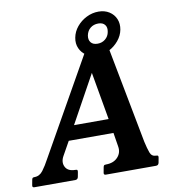

<svg xmlns="http://www.w3.org/2000/svg" viewBox="-127 -939 911 1019"><g transform="rotate(-10 328.5 -429.5)"><path d="M592 -136Q600 -100 608.5 -76.5Q617 -53 641 -53Q650 -53 651.5 -49.5Q653 -46 652 -40L647 -13Q644 0 631 0H361Q348 0 351 -13L356 -40Q357 -46 359.5 -49.5Q362 -53 371 -53Q412 -53 434.5 -77.5Q457 -102 451 -136L437 -223L452 -211H185L203 -220L156 -136Q139 -105 152.5 -79Q166 -53 206 -53Q215 -53 216.5 -49.5Q218 -46 217 -40L212 -13Q209 0 196 0H-24Q-37 0 -34 -13L-29 -40Q-28 -46 -25.5 -49.5Q-23 -53 -14 -53Q13 -53 31.5 -77.5Q50 -102 68 -136L358 -649Q363 -660 375 -660H481Q492 -660 494 -649ZM225 -261 227 -288H439L432 -256L378 -564H392ZM427 -630Q393 -630 368.5 -645.5Q344 -661 332.5 -687Q321 -713 327 -744Q333 -776 354.5 -802Q376 -828 407 -843.5Q438 -859 472 -859Q505 -859 529.5 -843.5Q554 -828 565 -802Q576 -776 570 -744Q564 -713 542.5 -687Q521 -661 491 -645.5Q461 -630 427 -630ZM395 -744Q391 -721 402.5 -706.5Q414 -692 439 -692Q463 -692 480.5 -706.5Q498 -721 502 -744Q507 -768 495.5 -782.5Q484 -797 460 -797Q435 -797 417.5 -783Q400 -769 395 -744Z"/></g></svg>

Font: Young Serif Light
Style: Italic
Weight: 300
Italic angle: -10.979°
Designer: Bastien Sozeau
Foundry: NBR — Bastien Sozeau
Version: Version 5.001